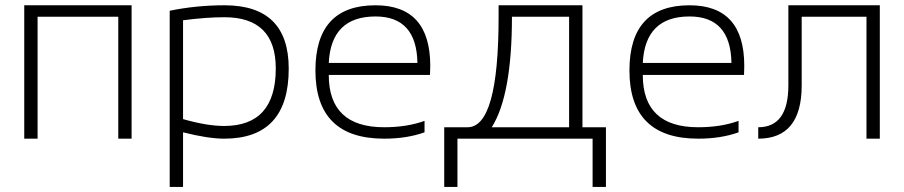

<svg xmlns="http://www.w3.org/2000/svg" viewBox="-20 -533 3475 738"><path d="M73.2 0V-512.7H485.8V0H434.6V-468.8H124.5V0Z M683.6 -75.2Q775.9 -48.8 841.3 -48.8Q1040 -48.8 1040 -270Q1040 -466.8 842.3 -466.8Q773.9 -466.8 683.6 -455.1ZM632.3 -491.7Q734.4 -512.7 843.3 -512.7Q1089.8 -512.7 1089.8 -269Q1089.8 0 841.8 0Q780.3 0 683.6 -24.4V185.5H632.3Z M1423.3 -512.7Q1633.8 -512.7 1633.8 -279.8Q1633.8 -263.2 1632.8 -245.1H1243.7Q1243.7 -43.9 1456.5 -43.9Q1543.9 -43.9 1611.8 -68.4V-24.4Q1543.9 0 1456.5 0Q1192.4 0 1192.4 -262.2Q1192.4 -512.7 1423.3 -512.7ZM1243.7 -291H1584.5Q1581.5 -469.7 1423.3 -469.7Q1252.4 -469.7 1243.7 -291Z M1870.1 -43.9H2167.5V-468.8H1947.8Q1947.8 -166.5 1870.1 -43.9ZM1687.5 185.5V-43.9H1777.3Q1896.5 -43.9 1896.5 -468.8V-512.7H2218.8V-43.9H2309.1V185.5H2257.8V0H1738.3V185.5Z M2630.4 -512.7Q2840.8 -512.7 2840.8 -279.8Q2840.8 -263.2 2839.8 -245.1H2450.7Q2450.7 -43.9 2663.6 -43.9Q2751 -43.9 2818.8 -68.4V-24.4Q2751 0 2663.6 0Q2399.4 0 2399.4 -262.2Q2399.4 -512.7 2630.4 -512.7ZM2450.7 -291H2791.5Q2788.6 -469.7 2630.4 -469.7Q2459.5 -469.7 2450.7 -291Z M2894.5 -43.9Q3010.3 -43.9 3010.3 -205.1V-512.7H3361.8V0H3310.5V-468.8H3061.5V-205.1Q3061.5 0 2894.5 0Z"/></svg>

Font: Voltera Light
Style: Light
Weight: 300
Designer: Bernd Montag
Version: Version 1.301